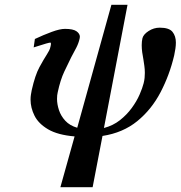

<svg xmlns="http://www.w3.org/2000/svg" viewBox="-20 -558 751 798"><path d="M443 -538H510L412 -26Q450 -36 478.5 -58.5Q507 -81 527.5 -109Q548 -137 560 -164.5Q572 -192 577 -212Q580 -224 581 -234.5Q582 -245 582 -255Q582 -270 580 -284Q578 -298 576 -311Q573 -326 571 -341Q569 -356 569 -370Q569 -386 572 -399Q576 -415 597.5 -429Q619 -443 644 -443Q683 -443 697 -425.5Q711 -408 711 -381Q711 -369 709 -355.5Q707 -342 704 -328Q685 -247 647.5 -175Q610 -103 550.5 -54.5Q491 -6 406 7Q396 59 385.5 113.5Q375 168 365 220H231L290 9Q220 3 180 -20.5Q140 -44 123.5 -77Q107 -110 107 -144Q107 -155 108.5 -164.5Q110 -174 112 -184Q126 -246 144 -279Q162 -312 175 -332Q180 -340 184 -347.5Q188 -355 190 -365Q194 -381 189 -381Q186 -381 171.5 -377Q157 -373 120 -361L125 -396Q161 -413 195 -425.5Q229 -438 250 -438Q284 -438 298 -428Q312 -418 312 -405Q312 -403 311.5 -401.5Q311 -400 311 -398Q307 -379 297 -359.5Q287 -340 276 -320Q263 -294 247 -260Q231 -226 220 -175Q217 -163 217 -147Q217 -125 225 -100.5Q233 -76 251.5 -56Q270 -36 301 -27Q336 -154 372 -282.5Q408 -411 443 -538Z"/></svg>

Font: Libertinus Serif Semibold Italic
Style: Regular
Weight: 600
Italic angle: -11.5°
Designer: Philipp H. Poll, Khaled Hosny
Foundry: Caleb Maclennan
Version: Version 7.051;RELEASE